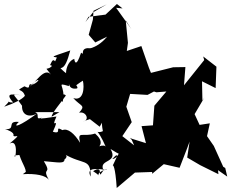

<svg xmlns="http://www.w3.org/2000/svg" viewBox="-20 -839 1207 959"><path d="M238 -256C237 -273 290 -333 309 -362C291 -381 272 -345 293 -330C312 -411 252 -430 324 -409C327 -442 315 -389 363 -397C381 -400 329 -448 344 -429C349 -394 355 -413 394 -436C402 -402 398 -332 346 -349C384 -306 410 -315 375 -276C410 -285 430 -238 395 -233L429 -244L478 -206L505 -255C531 -294 472 -285 494 -184C453 -165 460 -218 510 -102C504 -127 446 -98 449 -89C489 -107 497 -135 455 -172C391 -152 366 -189 380 -126C351 -173 318 -200 292 -189C247 -215 295 -165 244 -181C285 -270 228 -181 262 -257C160 -241 182 -248 190 -252C150 -236 184 -271 154 -279H277ZM1105 0 1095 -6 1048 -110 1014 -159 1028 -223 969 -214 999 -168 983 -202 952 -269 1001 -352 991 -337 989 -433 1057 -399 1061 -506 995 -557 1000 -539 899 -413 906 -504 845 -503 734 -475 724 -500 686 -609 556 -565 610 -560 619 -625 608 -737 636 -694 560 -800 592 -797 564 -819 507 -766 422 -755 407 -729 444 -777 513 -817 447 -785 444 -741 423 -665 456 -627 515 -656C455 -583 392 -597 434 -598C372 -605 407 -555 385 -576C360 -498 352 -533 351 -545C303 -529 301 -436 325 -463C247 -512 256 -573 230 -514C284 -494 301 -474 331 -587C228 -552 240 -557 264 -552C226 -455 187 -530 235 -466C202 -506 157 -425 128 -406C184 -465 183 -432 142 -416C111 -428 142 -386 102 -408C46 -376 97 -406 106 -353C121 -370 170 -415 81 -395C137 -380 110 -343 1 -306C52 -355 -2 -325 46 -327C-4 -384 54 -364 99 -363C31 -365 41 -381 90 -311C88 -256 137 -251 172 -277C78 -207 39 -197 74 -230C9 -236 64 -190 5 -194C13 -193 53 -177 47 -164C47 -145 102 -184 28 -122C75 -147 56 -39 54 -57C44 -70 80 -55 130 -81C135 -102 85 -51 70 -89C85 -25 115 2 108 29C130 -4 139 -1 94 31C158 27 210 37 224 60C186 -9 243 38 199 -34C268 -29 306 -17 302 -47C286 -30 336 -58 297 -72C398 -11 432 -53 433 43C408 -3 464 3 503 9C434 36 510 57 445 16C506 -23 458 71 496 13C525 -2 512 19 494 4C479 -44 572 -25 532 -95C624 -35 582 -89 594 -94C583 -108 573 -45 541 -45C592 -101 543 -14 542 -10C544 -20 556 -8 563 100L654 23L740 20V29L798 -19L877 -1L916 -102L927 -132L915 -52L980 -14L1071 31L1069 11L1115 43ZM650 -113 591 -159 638 -229 611 -306 630 -370 717 -365 749 -382 761 -378 811 -382 751 -311 744 -213 687 -209 709 -124 629 -149 643 -136 633 -152Z"/></svg>

Font: Hussar Lance
Style: Regular
Weight: 700
Foundry: Cannot Into Space Fonts, PlusOne Fonts
Version: Version 2.27